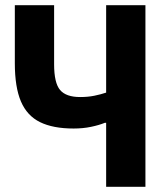

<svg xmlns="http://www.w3.org/2000/svg" viewBox="-20 -718 640 738"><path d="M388 -246H383Q361 -237 330 -230.5Q299 -224 263 -224Q184 -224 134 -248.5Q84 -273 60.5 -328Q37 -383 37 -475V-698H188V-471Q188 -399 211 -372Q234 -345 288 -345Q318 -345 342.5 -350Q367 -355 388 -362V-698H539V0H388Z"/></svg>

Font: Lilex Nerd Font
Style: Bold
Weight: 700
Designer: Mike Abbink, Paul van der Laan, Pieter van Rosmalen, Mikhael Khrustik
Foundry: Mikhael Khrustik
Version: Version 2.400; ttfautohint (v1.8.4.7-5d5b);Nerd Fonts 3.3.0